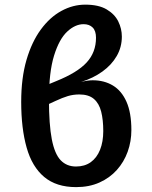

<svg xmlns="http://www.w3.org/2000/svg" viewBox="-20 -772 640 806"><path d="M338 -752.5Q394 -752.5 427.8 -732.5Q461.5 -712.5 476.5 -682Q491.5 -651.5 491.5 -618.5Q491.5 -574 470 -536.8Q448.5 -499.5 410 -471.8Q371.5 -444 320.5 -428Q349 -435 369 -435Q417.5 -435 454 -413Q490.5 -391 511 -344.8Q531.5 -298.5 531.5 -226Q531.5 -178.5 516 -135.2Q500.5 -92 470.5 -58.5Q440.5 -25 397.5 -5.8Q354.5 13.5 299.5 13.5Q216.5 13.5 165.5 -29.2Q114.5 -72 91.8 -152.5Q69 -233 69 -344.5Q69 -444.5 91.2 -520.5Q113.5 -596.5 151.5 -648.2Q189.5 -700 237.8 -726.2Q286 -752.5 338 -752.5ZM331 -670.5Q295.5 -670.5 262 -639.2Q228.5 -608 207 -538.8Q185.5 -469.5 185.5 -355Q185.5 -249 197.5 -187.2Q209.5 -125.5 234.8 -99.2Q260 -73 299 -73Q335.5 -73 361 -91.2Q386.5 -109.5 400 -143.2Q413.5 -177 413.5 -222Q413.5 -268.5 404.8 -303.2Q396 -338 374 -356.8Q352 -375.5 313 -375.5Q288 -375.5 265.2 -368.8Q242.5 -362 212.5 -348L167 -327L169 -412L216 -431.5Q304.5 -467 343.8 -509.8Q383 -552.5 383 -613.5Q383 -642.5 369 -656.5Q355 -670.5 331 -670.5Z"/></svg>

Font: Fira Code Light Medium
Style: Regular
Weight: 500
Monospace: yes
Version: Version 5.002